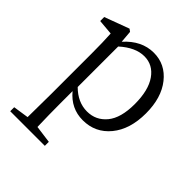

<svg xmlns="http://www.w3.org/2000/svg" viewBox="-215 -663 1061 1061"><g transform="rotate(45 315.0 -133.0)"><path d="M209 -413.1V-96.7Q268.6 -37.1 340.8 -37.1Q410.2 -37.1 454.6 -90.8Q499 -144.5 499 -252.9Q499 -360.4 458 -418.9Q417 -477.5 349.6 -477.5Q280.3 -477.5 209 -413.1ZM198.2 -516.6 204.1 -445.3Q278.3 -528.3 373 -528.3Q462.9 -528.3 521 -455.1Q579.1 -381.8 579.1 -260.7Q579.1 -135.7 517.6 -61Q456.1 13.7 358.4 13.7Q266.6 13.7 205.1 -60.5V32.2Q205.1 126 208 216.8L310.5 230.5V261.7H40V230.5L130.9 216.8Q132.8 97.7 132.8 34.2V-282.2Q132.8 -372.1 128.9 -434.6L39.1 -442.4V-473.6L183.6 -527.3Z"/></g></svg>

Font: Bpmf Zihi Serif Regular
Style: Regular
Weight: 400
Foundry: But Ko
Version: Version 1.320